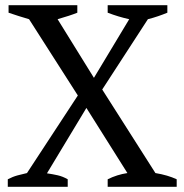

<svg xmlns="http://www.w3.org/2000/svg" viewBox="-20 -720 710 740"><path d="M395 -700H625V-671Q608 -664 589 -657.5Q570 -651 550 -646L374 -375L579 -53Q627 -45 661 -29V0H395V-29Q431 -47 471 -53L313 -304L161 -52Q182 -49 202 -44.5Q222 -40 241 -29V0H10V-29Q29 -39 47.5 -44Q66 -49 84 -53L280 -352L92 -646Q72 -652 52.5 -658Q33 -664 13 -671V-700H278V-671Q263 -665 244.5 -659Q226 -653 202 -646L342 -420L478 -646Q437 -655 395 -671Z"/></svg>

Font: PT Serif
Style: Regular
Weight: 400
Designer: A.Korolkova, O.Umpeleva, V.Yefimov
Foundry: ParaType Ltd
Version: Version 1.000W OFL; ttfautohint (v1.6)